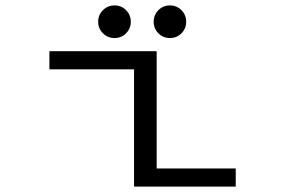

<svg xmlns="http://www.w3.org/2000/svg" viewBox="-20 -689 1090 709"><path d="M342.5 -608.5Q342.5 -634 360.2 -651.5Q378 -669 403 -669Q428 -669 445.5 -651.5Q463 -634 463 -608.5Q463 -583.5 445.5 -566Q428 -548.5 403 -548.5Q378 -548.5 360.2 -566Q342.5 -583.5 342.5 -608.5ZM547.5 -608.5Q547.5 -634 565 -651.5Q582.5 -669 607.5 -669Q632.5 -669 650 -651.5Q667.5 -634 667.5 -608.5Q667.5 -583.5 650 -566Q632.5 -548.5 607.5 -548.5Q582.5 -548.5 565 -566Q547.5 -583.5 547.5 -608.5ZM558.5 -67H850.5V0H475V-433H162.5V-500H558.5Z"/></svg>

Font: League Mono Extended Light
Style: Regular
Weight: 300
Width: 9
Designer: Tyler Finck
Foundry: The League of Moveable Type / Tyler Finck
Version: Version 2.210